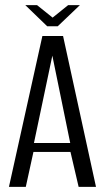

<svg xmlns="http://www.w3.org/2000/svg" viewBox="-20 -732 411 752"><path d="M15 0 146 -591H227L356 0H288L256 -137H111L81 0ZM113 -172H255L185 -514ZM165 -629 79 -712H125L186 -663L247 -712H293L206 -629Z"/></svg>

Font: Alumni Sans Thin
Style: Regular
Weight: 400
Version: Version 1.018